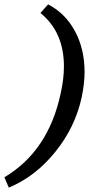

<svg xmlns="http://www.w3.org/2000/svg" viewBox="-41 -733 437 874"><path d="M-21 74Q179 -45 235 -307Q250 -373 250 -431Q250 -587 143 -674L178 -713Q256 -673 300 -591.5Q344 -510 344 -405Q344 -354 331 -291Q302 -155 211 -42Q120 71 -1 121Z"/></svg>

Font: Ysabeau Infant Semibold
Style: Italic
Weight: 600
Italic angle: -12°
Designer: Christian Thalmann (Catharsis Fonts)
Version: Version 0.003